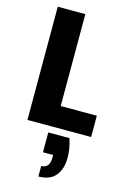

<svg xmlns="http://www.w3.org/2000/svg" viewBox="-147 -771 774 1150"><g transform="rotate(15 239.5 -196.0)"><path d="M233 -702V-132H457V0H62V-702ZM333 40Q344 72 348.5 101.5Q353 131 353 158Q353 226 319 268Q285 310 213 310V245Q265 245 265 179V163H202V40Z"/></g></svg>

Font: Poppins
Style: Bold
Weight: 700
Designer: Ninad Kale (Devanagari), Jonny Pinhorn (Latin)
Version: Version 5.002